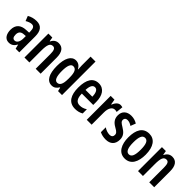

<svg xmlns="http://www.w3.org/2000/svg" viewBox="213 -1915 3080 3080"><g transform="rotate(45 1753.0 -375.0)"><path d="M233 -553C173 -553 118 -538 71 -510L104 -426C146 -451 181 -463 211 -463C257 -463 276 -430 276 -362V-335L211 -332C95 -327 31 -268 31 -157C31 -70 67 10 155 10C216 10 254 -18 285 -74H287L305 0H388V-362C388 -487 338 -553 233 -553ZM236 -256 277 -259V-207C277 -128 246 -80 199 -80C163 -80 144 -106 144 -161C144 -221 174 -253 236 -256Z M733 -553C679 -553 637 -525 613 -472H606L594 -543H505V0H617V-269C617 -402 639 -454 700 -454C745 -454 760 -413 760 -333V0H872V-362C872 -488 823 -553 733 -553Z M1128 10C1181 10 1214 -14 1245 -63H1252L1267 0H1357V-760H1245V-559C1245 -538 1246 -511 1249 -473H1244C1216 -527 1174 -553 1124 -553C1025 -553 968 -450 968 -272C968 -92 1024 10 1128 10ZM1160 -84C1108 -84 1082 -147 1082 -273C1082 -392 1107 -456 1159 -456C1219 -456 1245 -402 1245 -283V-252C1245 -137 1217 -84 1160 -84Z M1643 -552C1519 -552 1455 -452 1455 -268C1455 -102 1514 10 1660 10C1712 10 1758 -1 1800 -26V-121C1756 -93 1718 -82 1674 -82C1601 -82 1566 -134 1565 -242H1823V-309C1823 -453 1761 -552 1643 -552ZM1644 -464C1694 -464 1719 -407 1719 -325H1565C1569 -422 1597 -464 1644 -464Z M2135 -553C2085 -553 2047 -508 2026 -453H2019L2004 -543H1918V0H2029V-279C2029 -372 2065 -435 2124 -435C2141 -435 2156 -433 2168 -428L2180 -546C2163 -551 2149 -553 2135 -553Z M2521 -154C2521 -237 2475 -280 2409 -320C2343 -360 2327 -375 2327 -408C2327 -441 2348 -461 2385 -461C2420 -461 2453 -447 2483 -426L2517 -514C2474 -540 2431 -553 2380 -553C2281 -553 2219 -496 2219 -404C2219 -323 2260 -276 2328 -238C2394 -202 2410 -181 2410 -149C2410 -109 2387 -88 2346 -88C2300 -88 2253 -107 2219 -131V-20C2257 -1 2303 10 2355 10C2459 10 2521 -47 2521 -154Z M2983 -272C2983 -455 2908 -553 2787 -553C2648 -553 2588 -443 2588 -272C2588 -113 2651 10 2785 10C2927 10 2983 -115 2983 -272ZM2702 -272C2702 -397 2727 -458 2786 -458C2845 -458 2870 -396 2870 -272C2870 -147 2845 -85 2786 -85C2728 -85 2702 -149 2702 -272Z M3309 -553C3255 -553 3213 -525 3189 -472H3182L3170 -543H3081V0H3193V-269C3193 -402 3215 -454 3276 -454C3321 -454 3336 -413 3336 -333V0H3448V-362C3448 -488 3399 -553 3309 -553Z"/></g></svg>

Font: Noto Sans Georgian ExtraCondensed SemiBold
Style: Regular
Weight: 600
Width: 2
Designer: Monotype Design Team, Akaki Razmadze
Foundry: Google LLC
Version: Version 2.005